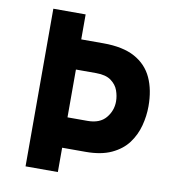

<svg xmlns="http://www.w3.org/2000/svg" viewBox="-82 -805 800 878"><g transform="rotate(10 318.0 -366.0)"><path d="M348 -616Q439 -616 494.5 -585.5Q550 -555 575.5 -499.5Q601 -444 601 -368Q601 -323 589 -277.5Q577 -232 549.5 -195Q522 -158 474 -135.5Q426 -113 354 -113H245V0H95V-732H245V-616ZM338 -254Q395 -254 423 -287.5Q451 -321 451 -364Q451 -389 442 -414.5Q433 -440 408.5 -458Q384 -476 339 -476H245V-254Z"/></g></svg>

Font: Reem Kufi
Style: Bold
Weight: 700
Designer: Khaled Hosny
Version: Version 1.001